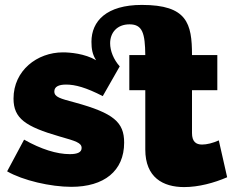

<svg xmlns="http://www.w3.org/2000/svg" viewBox="-20 -750 950 781"><path d="M870 -179C846 -168 821 -162 802 -162C777 -162 761 -174 761 -209V-383H864V-526H761C761 -655 741 -730 557 -730C413 -730 352 -664 352 -580C352 -551 356 -528 371 -505C325 -532 265 -537 236 -537C131 -537 35 -463 35 -349C35 -268 84 -235 222 -195C289 -176 312 -169 312 -148C312 -131 296 -123 264 -123C211 -123 147 -143 78 -182L9 -53C73 -16 186 10 270 10C403 10 485 -54 485 -170C485 -253 442 -290 285 -333C225 -349 201 -355 201 -378C201 -397 218 -406 249 -406C286 -406 330 -394 398 -359L467 -480C442 -508 428 -543 428 -574C428 -617 456 -651 507 -651C560 -651 570 -614 571 -526H506V-383H571V-142C571 -28 643 11 729 11C788 11 851 -6 904 -29Z"/></svg>

Font: Raleway Black
Style: Regular
Weight: 900
Designer: Matt McInerney, Pablo Impallari, Rodrigo Fuenzalida
Foundry: Matt McInerney, Pablo Impallari, Rodrigo Fuenzalida
Version: Version 3.000g; ttfautohint (v1.5) -l 8 -r 28 -G 28 -x 14 -D